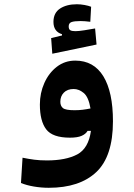

<svg xmlns="http://www.w3.org/2000/svg" viewBox="-20 -639 626 898"><path d="M208 239.3Q173.3 239.3 138.4 233.4Q103.5 227.5 78.1 216.8L85.4 98.6Q114.3 104.5 140.4 107.9Q166.5 111.3 199.2 111.3Q288.1 111.3 341.1 83.3Q394 55.2 405.3 -26.9H389.6Q381.3 -12.2 361.8 -3.7Q342.3 4.9 307.1 4.9Q225.6 4.9 196 -34.2Q166.5 -73.2 166.5 -149.9Q166.5 -204.1 187.5 -251Q208.5 -297.9 245.8 -326.7Q283.2 -355.5 332 -355.5Q418.5 -355.5 463.4 -282.2Q508.3 -209 508.3 -71.8Q508.3 92.3 430.4 165.8Q352.5 239.3 208 239.3ZM403.3 -131.8Q394 -185.5 371.6 -204.1Q349.1 -222.7 324.7 -222.7Q294.9 -222.7 278.6 -205.8Q262.2 -189 262.2 -163.1Q262.2 -143.6 274.4 -133.5Q286.6 -123.5 328.6 -123.5Q349.1 -123.5 366.7 -125.7Q384.3 -127.9 403.3 -131.8ZM224.6 -387.7 219.2 -460.9 270 -473.1V-479Q230 -491.2 230 -536.6Q230 -578.6 260.7 -598.9Q291.5 -619.1 339.4 -619.1Q356.4 -619.1 375.2 -615.7Q394 -612.3 406.2 -607.4L402.3 -537.1Q376 -540.5 356.4 -540.5Q328.1 -540.5 314.7 -535.9Q301.3 -531.2 301.3 -515.6Q301.3 -502 308.8 -497.6Q316.4 -493.2 332.5 -493.2Q348.1 -493.2 375.5 -497.6Q402.8 -502 424.8 -505.9L431.6 -430.7Z"/></svg>

Font: CaskaydiaMono NF
Style: Bold
Weight: 700
Designer: Aaron Bell
Foundry: Saja Typeworks
Version: Version 2111.001; ttfautohint (v1.8.4);Nerd Fonts 3.1.1